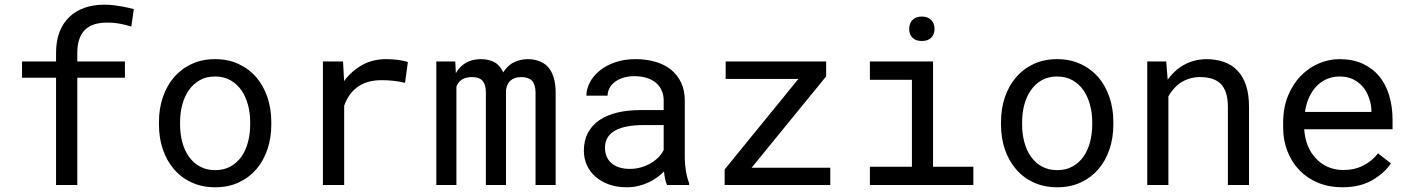

<svg xmlns="http://www.w3.org/2000/svg" viewBox="-20 -791 6041 821"><path d="M219.7 0H310.5V-458.5H514.2V-528.3H310.5V-565.4Q310.5 -598.6 319.1 -623.5Q327.6 -648.4 344.2 -664.1Q359.9 -679.2 383.5 -686.8Q407.2 -694.3 438 -694.3Q468.3 -694.3 494.9 -689.2Q521.5 -684.1 541.5 -677.2L552.2 -752Q539.6 -755.4 527.3 -758.1Q515.1 -760.7 502.9 -763.2Q484.4 -766.6 465.3 -768.8Q446.3 -771 426.8 -771Q379.9 -771 341.8 -757.8Q303.7 -744.6 276.9 -718.8Q249.5 -692.9 234.6 -654.5Q219.7 -616.2 219.7 -565.4V-528.3H74.2V-458.5H219.7Z M659.7 -269V-258.3Q659.7 -201.2 676.3 -152.3Q692.9 -103.5 724.1 -67.4Q754.9 -31.2 799.6 -10.7Q844.2 9.8 900.4 9.8Q956.1 9.8 1000.5 -10.7Q1044.9 -31.2 1076.2 -67.4Q1106.9 -103.5 1123.5 -152.3Q1140.1 -201.2 1140.1 -258.3V-269Q1140.1 -326.2 1123.5 -375.2Q1106.9 -424.3 1076.2 -460.4Q1044.9 -496.6 1000.2 -517.3Q955.6 -538.1 899.4 -538.1Q843.8 -538.1 799.3 -517.3Q754.9 -496.6 724.1 -460.4Q692.9 -424.3 676.3 -375.2Q659.7 -326.2 659.7 -269ZM750 -258.3V-269Q750 -307.6 759.3 -343Q768.6 -378.4 787.6 -405.3Q806.2 -432.1 834 -448Q861.8 -463.9 899.4 -463.9Q937 -463.9 965.1 -448Q993.2 -432.1 1012.2 -405.3Q1030.8 -378.4 1040.3 -343Q1049.8 -307.6 1049.8 -269V-258.3Q1049.8 -219.2 1040.5 -183.8Q1031.2 -148.4 1012.7 -121.6Q993.7 -94.7 965.6 -79.1Q937.5 -63.5 900.4 -63.5Q862.8 -63.5 834.5 -79.1Q806.2 -94.7 787.6 -121.6Q768.6 -148.4 759.3 -183.8Q750 -219.2 750 -258.3Z M1631.3 -538.1Q1573.7 -538.1 1528.6 -512.9Q1483.4 -487.8 1451.2 -444.3L1450.7 -457.5L1446.8 -528.3H1360.8V0H1451.7V-338.9Q1460.4 -363.3 1473.9 -383.1Q1487.3 -402.8 1505.4 -416.5Q1525.4 -432.1 1552.2 -440.2Q1579.1 -448.2 1612.3 -448.2Q1638.2 -448.2 1661.9 -445.6Q1685.5 -442.9 1711.9 -437L1724.1 -525.4Q1710.4 -531.2 1683.3 -534.7Q1656.2 -538.1 1631.3 -538.1Z M1926.8 -528.3H1845.7V0H1931.6V-420.4Q1934.6 -428.2 1939.2 -435.1Q1943.8 -441.9 1950.2 -447.3Q1958.5 -454.1 1970.5 -457.8Q1982.4 -461.4 1998.5 -461.4Q2013.2 -461.4 2024.2 -457.8Q2035.2 -454.1 2042.5 -446.3Q2050.3 -438 2054 -425.3Q2057.6 -412.6 2057.6 -396V0H2143.6V-395.5Q2143.6 -398.4 2143.6 -400.6Q2143.6 -402.8 2143.6 -405.3Q2145 -417.5 2149.4 -427.5Q2153.8 -437.5 2161.6 -445.3Q2169.4 -452.6 2181.2 -457Q2192.9 -461.4 2209 -461.4Q2224.1 -461.4 2235.6 -457.5Q2247.1 -453.6 2254.9 -445.8Q2262.2 -437.5 2266.1 -424.8Q2270 -412.1 2270 -395.5V0H2356V-394.5Q2356 -432.6 2347.2 -460.7Q2338.4 -488.8 2321.8 -506.3Q2306.6 -522 2284.7 -530Q2262.7 -538.1 2235.4 -538.1Q2215.3 -537.6 2198.5 -532.7Q2181.6 -527.8 2168 -519.5Q2157.2 -512.2 2147.9 -502.4Q2138.7 -492.7 2131.8 -481.4Q2126.5 -493.7 2118.9 -503.4Q2111.3 -513.2 2102.1 -520Q2089.4 -528.8 2072.5 -533.4Q2055.7 -538.1 2034.7 -538.1Q1997.6 -537.6 1971.4 -522Q1945.3 -506.3 1929.2 -478.5Z M2832.5 0H2926.8V-7.8Q2918 -29.8 2913.1 -59.3Q2908.2 -88.9 2908.2 -115.2V-360.8Q2908.2 -405.3 2892.1 -438.5Q2876 -471.7 2848.1 -494.1Q2819.8 -516.1 2781.2 -527.1Q2742.7 -538.1 2697.8 -538.1Q2648.4 -538.1 2609.6 -524.4Q2570.8 -510.7 2543.9 -488.8Q2516.6 -466.3 2502.2 -438.5Q2487.8 -410.6 2487.3 -381.8H2578.1Q2578.1 -398.4 2586.2 -413.8Q2594.2 -429.2 2608.9 -440.4Q2623.5 -451.7 2644.8 -458.5Q2666 -465.3 2692.9 -465.3Q2721.7 -465.3 2744.9 -458Q2768.1 -450.7 2784.2 -437.5Q2800.3 -423.8 2809.1 -404.8Q2817.9 -385.7 2817.9 -361.8V-320.3H2719.2Q2664.1 -320.3 2619.4 -309.6Q2574.7 -298.8 2543 -277.3Q2511.2 -255.4 2493.9 -222.7Q2476.6 -189.9 2476.6 -146.5Q2476.6 -113.3 2489.5 -84.7Q2502.4 -56.2 2526.4 -35.6Q2549.8 -14.6 2583.7 -2.4Q2617.7 9.8 2659.7 9.8Q2685.5 9.8 2708.5 4.4Q2731.4 -1 2752 -10.3Q2772 -19.5 2788.8 -31.7Q2805.7 -43.9 2819.3 -57.6Q2820.8 -41 2824 -25.6Q2827.1 -10.3 2832.5 0ZM2672.9 -68.8Q2646.5 -68.8 2626.5 -75.7Q2606.4 -82.5 2593.3 -94.7Q2580.1 -106.4 2573.5 -123Q2566.9 -139.6 2566.9 -159.2Q2566.9 -179.7 2574.5 -195.8Q2582 -211.9 2596.7 -223.6Q2617.2 -240.2 2652.1 -248.3Q2687 -256.3 2733.9 -256.3H2817.9V-149.4Q2810.1 -133.8 2796.4 -119.4Q2782.7 -105 2764.2 -93.8Q2745.1 -82.5 2722.2 -75.7Q2699.2 -68.8 2672.9 -68.8Z M3193.8 -73.7 3512.7 -464.4V-528.3H3083V-453.6H3394L3078.6 -66.4V0H3530.3V-73.7Z M3699.7 -528.3V-449.7H3879.4V-78.1H3699.7V0H4142.1V-78.1H3969.7V-528.3ZM3867.7 -667Q3867.7 -645 3881.1 -630.4Q3894.5 -615.7 3921.9 -615.7Q3948.7 -615.7 3962.4 -630.4Q3976.1 -645 3976.1 -667Q3976.1 -679.2 3972.2 -689.5Q3968.3 -699.7 3960.4 -706.5Q3954.1 -712.9 3944.3 -716.6Q3934.6 -720.2 3921.9 -720.2Q3909.2 -720.2 3899.2 -716.6Q3889.2 -712.9 3882.8 -706.5Q3875 -699.2 3871.3 -689Q3867.7 -678.7 3867.7 -667Z M4260.3 -269V-258.3Q4260.3 -201.2 4276.9 -152.3Q4293.5 -103.5 4324.7 -67.4Q4355.5 -31.2 4400.1 -10.7Q4444.8 9.8 4501 9.8Q4556.6 9.8 4601.1 -10.7Q4645.5 -31.2 4676.8 -67.4Q4707.5 -103.5 4724.1 -152.3Q4740.7 -201.2 4740.7 -258.3V-269Q4740.7 -326.2 4724.1 -375.2Q4707.5 -424.3 4676.8 -460.4Q4645.5 -496.6 4600.8 -517.3Q4556.2 -538.1 4500 -538.1Q4444.3 -538.1 4399.9 -517.3Q4355.5 -496.6 4324.7 -460.4Q4293.5 -424.3 4276.9 -375.2Q4260.3 -326.2 4260.3 -269ZM4350.6 -258.3V-269Q4350.6 -307.6 4359.9 -343Q4369.1 -378.4 4388.2 -405.3Q4406.7 -432.1 4434.6 -448Q4462.4 -463.9 4500 -463.9Q4537.6 -463.9 4565.7 -448Q4593.8 -432.1 4612.8 -405.3Q4631.3 -378.4 4640.9 -343Q4650.4 -307.6 4650.4 -269V-258.3Q4650.4 -219.2 4641.1 -183.8Q4631.8 -148.4 4613.3 -121.6Q4594.2 -94.7 4566.2 -79.1Q4538.1 -63.5 4501 -63.5Q4463.4 -63.5 4435.1 -79.1Q4406.7 -94.7 4388.2 -121.6Q4369.1 -148.4 4359.9 -183.8Q4350.6 -219.2 4350.6 -258.3Z M4885.7 0H4976.1V-378.9Q4985.4 -396 4997.8 -410.2Q5010.3 -424.3 5024.9 -435.1Q5043 -447.3 5064.5 -454.3Q5085.9 -461.4 5110.8 -461.4Q5139.6 -461.4 5161.9 -454.6Q5184.1 -447.8 5199.7 -432.6Q5214.8 -417.5 5222.7 -393.1Q5230.5 -368.7 5230.5 -333.5V0H5320.8V-335.4Q5320.8 -388.2 5307.9 -426.5Q5294.9 -464.8 5271 -489.7Q5247.1 -514.6 5213.1 -526.4Q5179.2 -538.1 5137.7 -538.1Q5106.9 -537.6 5079.3 -529.1Q5051.8 -520.5 5028.3 -504.9Q5012.7 -494.6 4998.8 -480.7Q4984.9 -466.8 4973.1 -450.2L4966.8 -528.3H4885.7Z M5719.2 9.8Q5796.4 9.8 5848.9 -21.2Q5901.4 -52.2 5927.7 -92.3L5872.6 -135.3Q5847.7 -103 5810.1 -83.5Q5772.5 -64 5724.1 -64Q5687.5 -64 5657.2 -77.6Q5627 -91.3 5605.5 -115.2Q5584.5 -137.7 5572.5 -167Q5560.5 -196.3 5557.1 -234.9V-238.3H5934.6V-278.8Q5934.6 -334 5920.7 -381.3Q5906.7 -428.7 5878.4 -463.9Q5850.1 -498.5 5807.4 -518.3Q5764.6 -538.1 5707.5 -538.1Q5662.1 -538.1 5618.9 -519.5Q5575.7 -501 5542 -466.3Q5507.8 -431.2 5487.3 -380.6Q5466.8 -330.1 5466.8 -266.1V-245.6Q5466.8 -190.4 5485.4 -143.6Q5503.9 -96.7 5537.1 -62.5Q5570.3 -28.3 5616.9 -9.3Q5663.6 9.8 5719.2 9.8ZM5707.5 -463.9Q5742.2 -463.9 5767.3 -451.2Q5792.5 -438.5 5809.1 -418Q5825.7 -397.5 5835 -369.4Q5844.2 -341.3 5844.2 -316.9V-312.5H5560.1Q5565.4 -349.1 5578.9 -377.2Q5592.3 -405.3 5611.8 -424.8Q5631.3 -443.8 5655.8 -453.9Q5680.2 -463.9 5707.5 -463.9Z"/></svg>

Font: RobotoMono Nerd Font
Style: Regular
Weight: 400
Monospace: yes
Designer: Google
Version: Version 3.000;Nerd Fonts 3.2.1